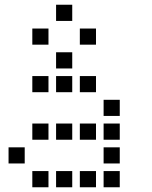

<svg xmlns="http://www.w3.org/2000/svg" viewBox="-20 -804 640 808"><path d="M217 -784Q216 -784 216 -784Q216 -784 216 -783V-717Q216 -716 216 -716Q216 -716 217 -716H283Q284 -716 284 -716Q284 -716 284 -717V-783Q284 -784 284 -784Q284 -784 283 -784ZM117 -684Q116 -684 116 -684Q116 -684 116 -683V-617Q116 -616 116 -616Q116 -616 117 -616H183Q184 -616 184 -616Q184 -616 184 -617V-683Q184 -684 184 -684Q184 -684 183 -684ZM317 -684Q316 -684 316 -684Q316 -684 316 -683V-617Q316 -616 316 -616Q316 -616 317 -616H383Q384 -616 384 -616Q384 -616 384 -617V-683Q384 -684 384 -684Q384 -684 383 -684ZM217 -584Q216 -584 216 -584Q216 -584 216 -583V-517Q216 -516 216 -516Q216 -516 217 -516H283Q284 -516 284 -516Q284 -516 284 -517V-583Q284 -584 284 -584Q284 -584 283 -584ZM117 -484Q116 -484 116 -484Q116 -484 116 -483V-417Q116 -416 116 -416Q116 -416 117 -416H183Q184 -416 184 -416Q184 -416 184 -417V-483Q184 -484 184 -484Q184 -484 183 -484ZM217 -484Q216 -484 216 -484Q216 -484 216 -483V-417Q216 -416 216 -416Q216 -416 217 -416H283Q284 -416 284 -416Q284 -416 284 -417V-483Q284 -484 284 -484Q284 -484 283 -484ZM317 -484Q316 -484 316 -484Q316 -484 316 -483V-417Q316 -416 316 -416Q316 -416 317 -416H383Q384 -416 384 -416Q384 -416 384 -417V-483Q384 -484 384 -484Q384 -484 383 -484ZM417 -384Q416 -384 416 -384Q416 -384 416 -383V-317Q416 -316 416 -316Q416 -316 417 -316H483Q484 -316 484 -316Q484 -316 484 -317V-383Q484 -384 484 -384Q484 -384 483 -384ZM117 -284Q116 -284 116 -284Q116 -284 116 -283V-217Q116 -216 116 -216Q116 -216 117 -216H183Q184 -216 184 -216Q184 -216 184 -217V-283Q184 -284 184 -284Q184 -284 183 -284ZM217 -284Q216 -284 216 -284Q216 -284 216 -283V-217Q216 -216 216 -216Q216 -216 217 -216H283Q284 -216 284 -216Q284 -216 284 -217V-283Q284 -284 284 -284Q284 -284 283 -284ZM317 -284Q316 -284 316 -284Q316 -284 316 -283V-217Q316 -216 316 -216Q316 -216 317 -216H383Q384 -216 384 -216Q384 -216 384 -217V-283Q384 -284 384 -284Q384 -284 383 -284ZM417 -284Q416 -284 416 -284Q416 -284 416 -283V-217Q416 -216 416 -216Q416 -216 417 -216H483Q484 -216 484 -216Q484 -216 484 -217V-283Q484 -284 484 -284Q484 -284 483 -284ZM17 -184Q16 -184 16 -184Q16 -184 16 -183V-117Q16 -116 16 -116Q16 -116 17 -116H83Q84 -116 84 -116Q84 -116 84 -117V-183Q84 -184 84 -184Q84 -184 83 -184ZM417 -184Q416 -184 416 -184Q416 -184 416 -183V-117Q416 -116 416 -116Q416 -116 417 -116H483Q484 -116 484 -116Q484 -116 484 -117V-183Q484 -184 484 -184Q484 -184 483 -184ZM117 -84Q116 -84 116 -84Q116 -84 116 -83V-17Q116 -16 116 -16Q116 -16 117 -16H183Q184 -16 184 -16Q184 -16 184 -17V-83Q184 -84 184 -84Q184 -84 183 -84ZM217 -84Q216 -84 216 -84Q216 -84 216 -83V-17Q216 -16 216 -16Q216 -16 217 -16H283Q284 -16 284 -16Q284 -16 284 -17V-83Q284 -84 284 -84Q284 -84 283 -84ZM317 -84Q316 -84 316 -84Q316 -84 316 -83V-17Q316 -16 316 -16Q316 -16 317 -16H383Q384 -16 384 -16Q384 -16 384 -17V-83Q384 -84 384 -84Q384 -84 383 -84ZM417 -84Q416 -84 416 -84Q416 -84 416 -83V-17Q416 -16 416 -16Q416 -16 417 -16H483Q484 -16 484 -16Q484 -16 484 -17V-83Q484 -84 484 -84Q484 -84 483 -84Z"/></svg>

Font: Doto SemiBold
Style: Regular
Weight: 600
Monospace: yes
Version: Version 1.000